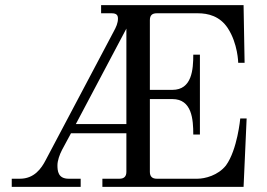

<svg xmlns="http://www.w3.org/2000/svg" viewBox="-20 -732 1044 752"><path d="M26 0H296V-32H249C207 -32 205 -63 205 -85C205 -102 213 -126 223 -145L258 -210H475V-59C475 -41 466 -32 448 -32H381V0H934L946 -268H921C921 -268 910 -146 865 -84C834 -45 783 -32 753 -32H594C576 -32 567 -41 567 -59V-344H655C732 -344 737 -264 737 -205H763V-518H737C737 -460 732 -380 655 -380H567V-653C567 -672 576 -680 594 -680H755C795 -680 841 -669 872 -622C912 -561 913 -486 913 -486H938L934 -712H376V-680H417C436 -680 442 -673 442 -659C442 -642 435 -626 425 -608L159 -105C142 -72 114 -32 58 -32H26ZM277 -246 475 -620V-246Z"/></svg>

Font: Old Standard
Style: Regular
Weight: 400
Designer: Alexey Kryukov <alexios@thessalonica.org.ru>
Version: Version 2.0